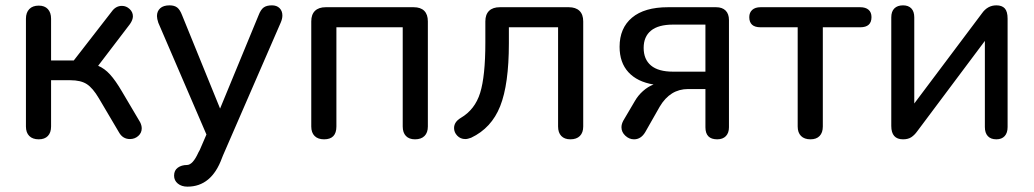

<svg xmlns="http://www.w3.org/2000/svg" viewBox="-20 -514 3866 718"><path d="M77 -41V-444Q77 -467 89.5 -480Q102 -493 125 -493Q147 -493 159 -480Q171 -467 171 -444V-288H256L398 -471Q413 -492 436 -492Q452 -492 464.5 -480.5Q477 -469 477 -453Q477 -440 466 -424L347 -268Q371 -258 391.5 -235.5Q412 -213 436 -172L504 -57Q510 -45 510 -34Q510 -17 497 -5.5Q484 6 466 6Q439 6 425 -19L350 -146Q327 -185 304.5 -199.5Q282 -214 243 -214H171V-41Q171 -18 159 -5.5Q147 7 125 7Q102 7 89.5 -5.5Q77 -18 77 -41Z M679 103Q701 103 722 56L727 47L752 -11L572 -429Q567 -444 567 -454Q567 -472 579 -483Q591 -494 614 -494Q632 -494 642.5 -486Q653 -478 661 -457L803 -108L947 -457Q955 -478 966 -486Q977 -494 997 -494Q1015 -494 1025.5 -483.5Q1036 -473 1036 -456Q1036 -444 1030 -430L814 67L810 77Q771 184 681 184Q659 184 645 172.5Q631 161 631 143Q631 123 645 113Q659 103 679 103Z M1144 -41V-434Q1144 -460 1158 -473.5Q1172 -487 1198 -487H1527Q1553 -487 1566.5 -473.5Q1580 -460 1580 -434V-41Q1580 -18 1567.5 -5.5Q1555 7 1532 7Q1510 7 1498 -5.5Q1486 -18 1486 -41V-412H1238V-41Q1238 7 1192 7Q1169 7 1156.5 -5.5Q1144 -18 1144 -41Z M2067 -41V-412H1883V-352Q1883 -199 1850.5 -117Q1818 -35 1742 1Q1729 6 1720 6Q1702 6 1690 -6.5Q1678 -19 1678 -35Q1678 -58 1703 -73Q1756 -104 1775.5 -166.5Q1795 -229 1795 -355V-434Q1795 -460 1809 -473.5Q1823 -487 1849 -487H2107Q2133 -487 2147 -473.5Q2161 -460 2161 -434V-41Q2161 -18 2148.5 -5.5Q2136 7 2113 7Q2091 7 2079 -5.5Q2067 -18 2067 -41Z M2618 -38V-181H2553Q2486 -181 2447 -115L2393 -20Q2377 7 2351 7Q2333 7 2318.5 -6.5Q2304 -20 2304 -38Q2304 -50 2311 -63L2354 -136Q2366 -157 2384.5 -173.5Q2403 -190 2424 -198Q2363 -208 2330 -244Q2297 -280 2297 -339Q2297 -409 2343.5 -448Q2390 -487 2478 -487H2658Q2681 -487 2693.5 -474.5Q2706 -462 2706 -439V-38Q2706 -17 2694.5 -5Q2683 7 2662 7Q2618 7 2618 -38ZM2618 -246V-422H2497Q2442 -422 2414.5 -399.5Q2387 -377 2387 -335Q2387 -292 2414.5 -269Q2442 -246 2497 -246Z M2963 -41V-412H2824Q2782 -412 2782 -450Q2782 -467 2793 -477Q2804 -487 2824 -487H3197Q3217 -487 3228 -477.5Q3239 -468 3239 -450Q3239 -412 3197 -412H3057V-41Q3057 -18 3045 -5.5Q3033 7 3011 7Q2988 7 2975.5 -5.5Q2963 -18 2963 -41Z M3313 -43V-449Q3313 -471 3324.5 -482.5Q3336 -494 3357 -494Q3377 -494 3388 -482.5Q3399 -471 3399 -449V-127L3652 -464Q3673 -494 3706 -494Q3727 -494 3737.5 -482.5Q3748 -471 3748 -444V-39Q3748 -17 3737 -5Q3726 7 3706 7Q3685 7 3674 -5Q3663 -17 3663 -39V-361L3410 -23Q3400 -9 3388 -1Q3376 7 3357 7Q3313 7 3313 -43Z"/></svg>

Font: SN Pro
Style: Regular
Weight: 400
Designer: Tobias Whetton
Foundry: Supernotes
Version: Version 1.003